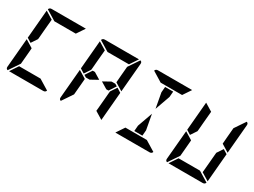

<svg xmlns="http://www.w3.org/2000/svg" viewBox="-59 -1776 3381 2553"><g transform="rotate(30 1632.0 -500.0)"><path d="M166 -469 100 -510 138 -948 256 -876 240 -698 231 -590 228 -562ZM194 -165 84 -2Q56 -10 59 -41L98 -486L155 -451L160 -448L215 -414L213 -384L206 -302ZM297 -876 142 -971Q152 -1000 184 -1000H390H514H709L626 -876H587H503H379ZM519 -124 674 -29Q664 0 632 0H426H302H107L190 -124H229H313H437Z M1449 -541 1381 -438H1347L1245 -500L1357 -562H1414ZM1466 -531 1532 -490 1494 -52 1376 -124 1377 -138 1378 -144 1392 -302 1400 -396 1404 -438ZM982 -469 916 -510 954 -948 1072 -876 1056 -698 1047 -590 1044 -562ZM1010 -165 900 -2Q872 -10 875 -41L914 -486L971 -451L976 -448L1031 -414L1029 -384L1022 -302ZM1113 -876 958 -971Q968 -1000 1000 -1000H1206H1330H1525L1442 -876H1403H1319H1195ZM1548 -998Q1576 -990 1573 -959L1534 -514L1417 -586L1426 -698L1438 -835ZM1091 -438H1034L999 -459L1067 -562H1101L1203 -500Z M2002 -770 2009 -856H2133L2126 -770L2044 -540ZM1929 -876 1774 -971Q1784 -1000 1816 -1000H2022H2146H2341L2258 -876H2219H2135H2011ZM2151 -124 2306 -29Q2296 0 2264 0H2058H1934H1739L1822 -124H1861H1945H2069ZM2078 -230 2071 -144H1947L1954 -230L2036 -460Z M3098 -531 3164 -490 3126 -52 3008 -124 3009 -138 3010 -144 3024 -302 3032 -396 3036 -438ZM2614 -469 2548 -510 2586 -948 2704 -876 2688 -698 2679 -590 2676 -562ZM2642 -165 2532 -2Q2504 -10 2507 -41L2546 -486L2603 -451L2608 -448L2663 -414L2661 -384L2654 -302ZM3180 -998Q3208 -990 3205 -959L3166 -514L3049 -586L3058 -698L3070 -835ZM2967 -124 3122 -29Q3112 0 3080 0H2874H2750H2555L2638 -124H2677H2761H2885Z"/></g></svg>

Font: DSEG14 Modern
Style: Bold Italic
Weight: 700
Italic angle: -5°
Designer: Keshikan(Twitter:@keshinomi_88pro)
Version: Version 0.46